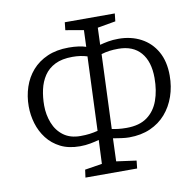

<svg xmlns="http://www.w3.org/2000/svg" viewBox="-81 -817 913 900"><g transform="rotate(-10 375.5 -367.0)"><path d="M254 0 259 -37 341 -50 346 -163Q328 -158 304.5 -153.5Q281 -149 255 -149Q201 -149 162.5 -168.5Q124 -188 99 -220.5Q74 -253 62 -293Q50 -333 50 -375Q50 -423 64.5 -466.5Q79 -510 108 -543Q137 -576 180.5 -595Q224 -614 282 -614Q308 -614 329 -611Q350 -608 364 -603L367 -682L281 -697L285 -734H523L519 -697L433 -682L430 -601Q448 -606 470 -610Q492 -614 519 -614Q579 -614 626 -589Q673 -564 699.5 -517Q726 -470 726 -403Q726 -350 710 -304Q694 -258 664 -223.5Q634 -189 590 -169.5Q546 -150 489 -150Q473 -150 452 -153Q431 -156 413 -159L409 -50L504 -37L500 0ZM265 -196Q290 -196 309 -198.5Q328 -201 348 -206L362 -558Q346 -563 329 -565.5Q312 -568 292 -568Q242 -568 209 -551.5Q176 -535 157 -506.5Q138 -478 130 -442Q122 -406 122 -366Q122 -322 137.5 -282.5Q153 -243 185 -219.5Q217 -196 265 -196ZM415 -203Q429 -200 446 -198Q463 -196 485 -196Q546 -196 583 -223Q620 -250 637 -297Q654 -344 654 -404Q654 -482 617 -525Q580 -568 510 -568Q487 -568 468 -565.5Q449 -563 429 -557Z"/></g></svg>

Font: Literata 18pt Light
Style: Italic
Weight: 300
Italic angle: -2°
Designer: Latin by Veronika Burian and Jose Scaglione. Greek by Irene Vlachou. Cyrillic by Vera Evstafieva
Foundry: TypeTogether
Version: Version 3.103;gftools[0.9.29]